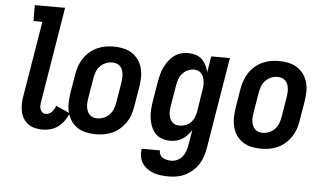

<svg xmlns="http://www.w3.org/2000/svg" viewBox="-60 -835 1953 1157"><g transform="rotate(5 916.5 -256.0)"><path d="M217 8Q194 8 171.5 3Q149 -2 131 -14.5Q113 -27 101 -45.5Q89 -64 84 -86Q79 -108 79 -131Q79 -154 83 -178L159 -639H105V-735H288L194 -162Q192 -150 191 -137.5Q190 -125 194 -114Q198 -103 206.5 -95.5Q215 -88 227 -88Q237 -88 247.5 -92.5Q258 -97 265 -105Q272 -113 277.5 -122.5Q283 -132 286 -142L372 -104Q362 -81 347 -59.5Q332 -38 311.5 -22Q291 -6 266 1Q241 8 217 8Z M539 8Q509 8 480.5 2Q452 -4 428.5 -19Q405 -34 389.5 -56.5Q374 -79 366.5 -106.5Q359 -134 359.5 -163.5Q360 -193 364 -222L384 -342Q388 -367 397 -392Q406 -417 420.5 -439Q435 -461 456 -479Q477 -497 501 -508Q525 -519 550 -523.5Q575 -528 600 -528Q630 -528 658.5 -522Q687 -516 710.5 -501Q734 -486 750 -463.5Q766 -441 773.5 -413.5Q781 -386 780.5 -356.5Q780 -327 775 -298L755 -178Q751 -153 742.5 -128Q734 -103 719 -81Q704 -59 683.5 -41Q663 -23 639 -12Q615 -1 589.5 3.5Q564 8 539 8ZM539 -88Q558 -88 578 -96Q598 -104 612.5 -119.5Q627 -135 634.5 -154.5Q642 -174 645 -193L665 -313Q667 -327 668 -340.5Q669 -354 667.5 -367.5Q666 -381 661.5 -393Q657 -405 648 -414Q639 -423 626.5 -427.5Q614 -432 600 -432Q581 -432 561.5 -424Q542 -416 527 -400.5Q512 -385 505 -365.5Q498 -346 495 -327L475 -207Q473 -193 471.5 -179.5Q470 -166 472 -152.5Q474 -139 478.5 -127Q483 -115 492 -106Q501 -97 513 -92.5Q525 -88 539 -88Z M999 223Q975 223 952 220.5Q929 218 907.5 210.5Q886 203 868 190Q850 177 838 159Q826 141 822 118Q818 95 822 72V71H933Q931 85 937.5 97Q944 109 955 115.5Q966 122 979.5 124.5Q993 127 1007 127Q1025 127 1043.5 118Q1062 109 1074 93Q1086 77 1092 58.5Q1098 40 1101 22L1116 -68Q1106 -52 1092 -37Q1078 -22 1061.5 -11.5Q1045 -1 1026 3.5Q1007 8 989 8Q962 8 938 -0.5Q914 -9 897.5 -27Q881 -45 872 -68.5Q863 -92 859.5 -117.5Q856 -143 858 -169.5Q860 -196 864 -222L884 -342Q888 -364 893.5 -385.5Q899 -407 909 -427.5Q919 -448 932.5 -467Q946 -486 965 -500.5Q984 -515 1006 -521.5Q1028 -528 1049 -528Q1073 -528 1095.5 -521.5Q1118 -515 1134 -500Q1150 -485 1160 -465Q1170 -445 1175 -423L1191 -520H1304L1212 37Q1207 62 1199 86.5Q1191 111 1176.5 133Q1162 155 1141.5 173Q1121 191 1097.5 202.5Q1074 214 1049 218.5Q1024 223 999 223ZM1035 -88Q1053 -88 1071 -94Q1089 -100 1103 -113.5Q1117 -127 1124.5 -145Q1132 -163 1135 -180L1154 -300Q1157 -315 1158.5 -329.5Q1160 -344 1159 -358Q1158 -372 1154.5 -385Q1151 -398 1143 -409Q1135 -420 1122.5 -426Q1110 -432 1096 -432Q1077 -432 1057.5 -423.5Q1038 -415 1024.5 -399.5Q1011 -384 1004.5 -365Q998 -346 995 -327L975 -207Q973 -193 971.5 -179.5Q970 -166 971.5 -153Q973 -140 977.5 -128Q982 -116 990 -106.5Q998 -97 1010 -92.5Q1022 -88 1035 -88Z M1539 8Q1509 8 1480.5 2Q1452 -4 1428.5 -19Q1405 -34 1389.5 -56.5Q1374 -79 1366.5 -106.5Q1359 -134 1359.5 -163.5Q1360 -193 1364 -222L1384 -342Q1388 -367 1397 -392Q1406 -417 1420.5 -439Q1435 -461 1456 -479Q1477 -497 1501 -508Q1525 -519 1550 -523.5Q1575 -528 1600 -528Q1630 -528 1658.5 -522Q1687 -516 1710.5 -501Q1734 -486 1750 -463.5Q1766 -441 1773.5 -413.5Q1781 -386 1780.5 -356.5Q1780 -327 1775 -298L1755 -178Q1751 -153 1742.5 -128Q1734 -103 1719 -81Q1704 -59 1683.5 -41Q1663 -23 1639 -12Q1615 -1 1589.5 3.5Q1564 8 1539 8ZM1539 -88Q1558 -88 1578 -96Q1598 -104 1612.5 -119.5Q1627 -135 1634.5 -154.5Q1642 -174 1645 -193L1665 -313Q1667 -327 1668 -340.5Q1669 -354 1667.5 -367.5Q1666 -381 1661.5 -393Q1657 -405 1648 -414Q1639 -423 1626.5 -427.5Q1614 -432 1600 -432Q1581 -432 1561.5 -424Q1542 -416 1527 -400.5Q1512 -385 1505 -365.5Q1498 -346 1495 -327L1475 -207Q1473 -193 1471.5 -179.5Q1470 -166 1472 -152.5Q1474 -139 1478.5 -127Q1483 -115 1492 -106Q1501 -97 1513 -92.5Q1525 -88 1539 -88Z"/></g></svg>

Font: Iosevka Custom
Style: Bold Italic
Weight: 700
Italic angle: -9°
Designer: Belleve Invis
Foundry: Belleve Invis
Version: Version 30.3.1; ttfautohint (v1.8.3)